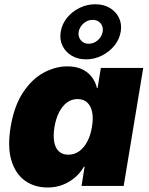

<svg xmlns="http://www.w3.org/2000/svg" viewBox="-20 -855 683 883"><path d="M198.7 7.3Q139.6 7.3 95.7 -23.4Q51.8 -54.2 32.7 -116.2Q13.7 -178.2 28.8 -271Q44.9 -367.7 85.7 -429.4Q126.5 -491.2 180.4 -520.5Q234.4 -549.8 289.6 -549.8Q329.6 -549.8 357.4 -536.6Q385.3 -523.4 402.3 -500.7Q419.4 -478 425.8 -450.2H428.7L443.8 -542.5H638.7L548.8 0H355L369.1 -88.4H365.7Q350.1 -60.5 325.2 -39.1Q300.3 -17.6 268.6 -5.1Q236.8 7.3 198.7 7.3ZM294.4 -143.6Q321.8 -143.6 343.8 -159.2Q365.7 -174.8 381.1 -203.4Q396.5 -231.9 402.8 -271Q409.7 -311 403.8 -339.6Q397.9 -368.2 380.9 -383.8Q363.8 -399.4 336.4 -399.4Q309.6 -399.4 288.3 -383.8Q267.1 -368.2 252.2 -339.6Q237.3 -311 230.5 -271Q224.1 -231.4 229.2 -202.6Q234.4 -173.8 251 -158.7Q267.6 -143.6 294.4 -143.6ZM376 -582Q337.9 -582 309.3 -599.1Q280.8 -616.2 267.1 -645Q253.4 -673.8 259.3 -709Q265.1 -744.6 288.3 -773.2Q311.5 -801.8 345.7 -818.6Q379.9 -835.4 418 -835.4Q456.5 -835.4 484.9 -818.6Q513.2 -801.8 527.1 -773.2Q541 -744.6 535.2 -709Q529.3 -673.8 505.9 -645Q482.4 -616.2 448.2 -599.1Q414.1 -582 376 -582ZM387.7 -653.8Q411.1 -653.8 429.7 -669.9Q448.2 -686 452.1 -709Q456.1 -731.9 442.6 -747.8Q429.2 -763.7 406.2 -763.7Q383.3 -763.7 364.7 -747.8Q346.2 -731.9 341.8 -709Q338.4 -686 351.6 -669.9Q364.7 -653.8 387.7 -653.8Z"/></svg>

Font: Inter 16pt Black
Style: Italic
Weight: 900
Italic angle: -9.3988°
Version: Version 4.001;git-66647c0bb